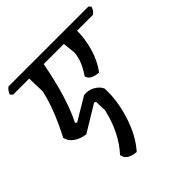

<svg xmlns="http://www.w3.org/2000/svg" viewBox="-198 -772 1058 1058"><g transform="rotate(-45 330.5 -243.5)"><path d="M649 -621 661 -609Q654 -583 635 -571H511Q512 -511 492.5 -442.5Q473 -374 434 -322Q370 -327 363 -364Q411 -432 416 -496L408 -571H251Q209 -347 144 -220L154 -213L288 -293Q321 -297 350 -282Q379 -267 393 -239Q398 -144 364.5 -38.5Q331 67 271 134Q200 128 194 81Q277 -9 310 -151L308 -219L298 -225L143 -131Q101 -137 72.5 -158Q44 -179 40 -208Q118 -359 141 -469L138 -571H13L0 -584Q10 -610 27 -621Z"/></g></svg>

Font: Tillana Medium
Style: Regular
Weight: 500
Designer: Lipi Raval (Devanagari, Latin), Jonny Pinhorn (Latin)
Foundry: Indian Type Foundry
Version: Version 2.003;PS 1.0;hotconv 1.0.79;makeotf.lib2.5.61930; tt